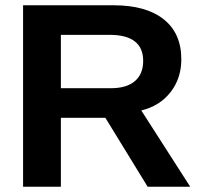

<svg xmlns="http://www.w3.org/2000/svg" viewBox="-20 -708 762 728"><path d="M539.8 0 379.5 -261.4H210.8V0H67.5V-688H410.8Q533.7 -688 600.6 -634.9Q667.5 -581.9 667.5 -483.1Q667.5 -410.8 626.5 -358.4Q585.5 -306 515.7 -289.2L701.2 0ZM522.9 -477.1Q522.9 -575.9 395.2 -575.9H210.8V-373.5H400Q460.2 -373.5 491.6 -400.6Q522.9 -427.7 522.9 -477.1Z"/></svg>

Font: Ramabhadra
Style: Regular
Weight: 400
Designer: Purushoth Kumar Guthula
Foundry: Andhrapradesh Society for Knowledge Networks
Version: Version 1.0.5; ttfautohint (vUNKNOWN) -l 7 -r 28 -G 50 -x 13